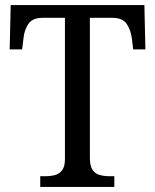

<svg xmlns="http://www.w3.org/2000/svg" viewBox="-20 -734 609 754"><path d="M138 0V-42H158Q179 -42 196 -46.5Q213 -51 224 -65.5Q235 -80 235 -109V-664H147Q107 -664 91 -639.5Q75 -615 72 -582L67 -540H18L22 -714H547L551 -540H503L498 -582Q494 -615 478 -639.5Q462 -664 421 -664H333V-114Q333 -83 343 -67.5Q353 -52 371 -47Q389 -42 409 -42H429V0Z"/></svg>

Font: Noto Serif Thai SemiCondensed
Style: Regular
Weight: 400
Width: 4
Designer: Monotype Design Team
Foundry: Monotype Imaging Inc.
Version: Version 2.002